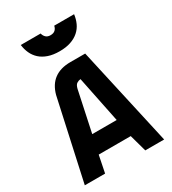

<svg xmlns="http://www.w3.org/2000/svg" viewBox="-219 -1046 1044 1163"><g transform="rotate(-30 302.5 -465.0)"><path d="M253 -930Q257 -913 268.5 -902Q280 -891 300 -891Q322 -891 333.5 -902Q345 -913 348 -930H487Q483 -898 470.5 -870.5Q458 -843 435 -822.5Q412 -802 378.5 -790.5Q345 -779 300 -779Q255 -779 221.5 -790.5Q188 -802 165.5 -822.5Q143 -843 130.5 -870.5Q118 -898 114 -930ZM148 -561Q183 -690 323 -690H426L580 0H448L415 -119H191L167 0H25ZM324 -570Q310 -569 297.5 -561Q285 -553 279 -528L219 -246H390Z"/></g></svg>

Font: Panefresco 999wt
Style: Regular
Weight: 900
Version: Version 1.001